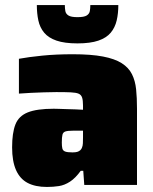

<svg xmlns="http://www.w3.org/2000/svg" viewBox="-20 -733 607 761"><path d="M166 8Q120 8 89.5 -8Q59 -24 43.5 -59Q28 -94 28 -149Q28 -206 41 -239.5Q54 -273 90 -287.5Q126 -302 193 -302Q201 -302 214.5 -301.5Q228 -301 245 -300.5Q262 -300 278.5 -299.5Q295 -299 309 -298V-315Q309 -335 305.5 -346Q302 -357 292 -361.5Q282 -366 260.5 -367Q239 -368 203 -368Q179 -368 153.5 -367Q128 -366 103 -365Q78 -364 55 -362V-500Q93 -507 147.5 -512.5Q202 -518 269 -518Q341 -518 388 -509Q435 -500 462.5 -482.5Q490 -465 503 -439Q516 -413 519.5 -379Q523 -345 523 -302V0H314L310 -56H300Q279 -27 257.5 -13Q236 1 213.5 4.5Q191 8 166 8ZM267 -129Q279 -129 286 -131Q293 -133 298 -137.5Q303 -142 305 -148Q308 -155 308.5 -165Q309 -175 309 -188V-215H269Q249 -215 239.5 -212Q230 -209 227.5 -199Q225 -189 225 -168Q225 -154 227 -145Q229 -136 238 -132.5Q247 -129 267 -129ZM287 -561Q236 -561 204 -572Q172 -583 155 -603.5Q138 -624 132 -652Q126 -680 126 -713H237Q237 -700 239 -689Q241 -678 251.5 -671.5Q262 -665 287 -665Q313 -665 323.5 -671.5Q334 -678 336 -689Q338 -700 338 -713H449Q449 -680 442.5 -652Q436 -624 419 -603.5Q402 -583 370 -572Q338 -561 287 -561Z"/></svg>

Font: Saira Thin Black
Style: Regular
Weight: 900
Version: Version 1.101